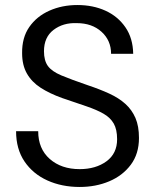

<svg xmlns="http://www.w3.org/2000/svg" viewBox="-20 -732 618 764"><path d="M297 12Q226 12 168.5 -14Q111 -40 77.5 -89.5Q44 -139 44 -210H132Q132 -140 178 -99.5Q224 -59 297 -59Q361 -59 403.5 -90Q446 -121 446 -178Q446 -217 432.5 -240.5Q419 -264 392 -279.5Q365 -295 324 -309Q283 -323 227 -342Q177 -360 141.5 -383Q106 -406 87 -439.5Q68 -473 68 -520Q67 -582 96.5 -624.5Q126 -667 176.5 -689.5Q227 -712 288 -712Q350 -712 399.5 -689.5Q449 -667 479 -623.5Q509 -580 510 -518H422Q422 -571 384 -605.5Q346 -640 285 -640Q231 -642 193 -613Q155 -584 155 -528Q155 -491 170.5 -469.5Q186 -448 224 -432Q262 -416 329 -393Q377 -377 415 -359.5Q453 -342 479 -318.5Q505 -295 519 -262.5Q533 -230 533 -183Q533 -120 500.5 -76.5Q468 -33 414.5 -10.5Q361 12 297 12Z"/></svg>

Font: Rethink Sans
Style: Regular
Weight: 400
Designer: The Rethink Sans project authors (Hans Thiessen). DM Sans designed by Colophon Foundry.
Foundry: Rethink Communications LLC
Version: Version 1.001